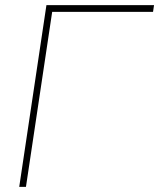

<svg xmlns="http://www.w3.org/2000/svg" viewBox="-20 -731 623 751"><path d="M578.6 -684.6H184.1L81.5 0H55.2L161.6 -710.9H582.5Z"/></svg>

Font: Roboto-ThinItalic
Style: Italic
Weight: 250
Italic angle: -12°
Designer: Google
Version: Version 1.100141; 2013; ttfautohint (v0.94.14-c901) -l 8 -r 